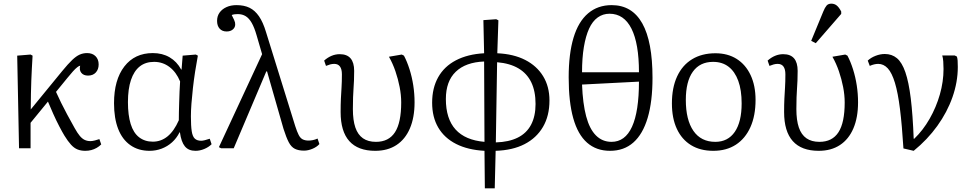

<svg xmlns="http://www.w3.org/2000/svg" viewBox="-20 -810 5310 1049"><path d="M446 14Q422 14 403.5 6.5Q385 -1 368 -19.5Q351 -38 332 -69Q321 -87 304 -119.5Q287 -152 270.5 -189Q254 -226 242 -255L147 -139V0H84L74 -506L147 -512L158 -506Q156 -468 154 -435Q152 -402 151 -368.5Q150 -335 149 -297Q148 -259 148 -212L320 -422Q352 -461 374 -482Q396 -503 415 -511.5Q434 -520 456 -520Q485 -520 502 -503Q519 -486 519 -458Q519 -431 503.5 -414Q488 -397 461 -397Q436 -397 424 -412.5Q412 -428 418 -451Q413 -451 402.5 -443Q392 -435 378.5 -420Q365 -405 348 -384L286 -308Q299 -279 314 -248.5Q329 -218 347 -184.5Q365 -151 388 -110Q403 -83 416 -67.5Q429 -52 443 -45.5Q457 -39 474 -39Q484 -39 498 -42.5Q512 -46 523 -50L533 -21Q522 -10 508 -2Q494 6 478.5 10Q463 14 446 14Z M797 14Q736 14 692 -17Q648 -48 625.5 -106Q603 -164 603 -246Q603 -374 659.5 -447Q716 -520 815 -520Q867 -520 906.5 -497Q946 -474 970 -430H972L978 -506L1050 -512L1061 -506Q1053 -464 1046 -418.5Q1039 -373 1034 -328.5Q1029 -284 1026 -244.5Q1023 -205 1023 -174Q1023 -122 1027.5 -93Q1032 -64 1044.5 -52.5Q1057 -41 1079 -41Q1087 -41 1099 -44Q1111 -47 1126 -52L1136 -22Q1120 -6 1096 4Q1072 14 1048 14Q1010 14 990 -10.5Q970 -35 963 -87H961Q945 -55 920 -32.5Q895 -10 863.5 2Q832 14 797 14ZM815 -36Q860 -36 895.5 -65Q931 -94 957 -153Q957 -173 957.5 -198Q958 -223 959 -252Q960 -281 961 -310Q962 -339 964 -365Q943 -416 906 -444Q869 -472 822 -472Q775 -472 743.5 -447Q712 -422 695.5 -373Q679 -324 679 -252Q679 -181 694 -132.5Q709 -84 740 -60Q771 -36 815 -36Z M1715 -53 1725 -23Q1711 -7 1687 3Q1663 13 1641 13Q1611 13 1591 3Q1571 -7 1557.5 -33Q1544 -59 1529 -106L1439 -420H1435L1257 0H1188L1176 -6L1412 -514L1382 -617Q1370 -659 1355.5 -684.5Q1341 -710 1322.5 -721.5Q1304 -733 1279 -733Q1270 -733 1262 -732Q1254 -731 1246 -728Q1255 -711 1259 -701.5Q1263 -692 1264 -687.5Q1265 -683 1265 -676Q1265 -660 1252 -649Q1239 -638 1218 -638Q1194 -638 1180 -653.5Q1166 -669 1166 -696Q1166 -722 1179.5 -741Q1193 -760 1217 -771Q1241 -782 1272 -782Q1314 -782 1343.5 -767.5Q1373 -753 1395 -721Q1417 -689 1433 -636L1593 -121Q1603 -90 1612 -72.5Q1621 -55 1634 -48.5Q1647 -42 1666 -42Q1677 -42 1689.5 -44.5Q1702 -47 1715 -53Z M2030 14Q1936 14 1888.5 -39Q1841 -92 1841 -198Q1841 -240 1842.5 -270.5Q1844 -301 1846 -332Q1848 -363 1848 -404Q1848 -432 1837.5 -446.5Q1827 -461 1806 -461Q1795 -461 1784 -458Q1773 -455 1761 -450L1751 -479Q1770 -496 1791.5 -505Q1813 -514 1836 -514Q1876 -514 1895.5 -491Q1915 -468 1915 -423Q1915 -393 1914 -370.5Q1913 -348 1911.5 -326Q1910 -304 1909 -278Q1908 -252 1908 -214Q1908 -153 1921.5 -113.5Q1935 -74 1963 -54.5Q1991 -35 2034 -35Q2104 -35 2138 -87.5Q2172 -140 2172 -250Q2172 -291 2163.5 -334.5Q2155 -378 2140.5 -420.5Q2126 -463 2105 -500L2175 -512L2187 -506Q2204 -474 2217.5 -431.5Q2231 -389 2238 -343Q2245 -297 2245 -251Q2245 -168 2219.5 -108.5Q2194 -49 2146 -17.5Q2098 14 2030 14Z M2629 219 2627 14Q2536 9 2472 -23.5Q2408 -56 2374.5 -113Q2341 -170 2341 -249Q2341 -329 2374 -388Q2407 -447 2471 -480.5Q2535 -514 2625 -519L2621 -700L2691 -705L2703 -699L2697 -519Q2786 -515 2849.5 -482.5Q2913 -450 2947.5 -393.5Q2982 -337 2982 -261Q2982 -177 2946.5 -116.5Q2911 -56 2846 -22.5Q2781 11 2688 14L2683 219ZM2627 -35 2625 -474Q2524 -470 2470 -418Q2416 -366 2416 -269Q2416 -161 2469 -102.5Q2522 -44 2627 -35ZM2689 -32Q2760 -34 2808.5 -58Q2857 -82 2881.5 -128.5Q2906 -175 2906 -242Q2906 -312 2882.5 -360.5Q2859 -409 2812.5 -436.5Q2766 -464 2696 -470Z M3313 14Q3238 14 3187.5 -30.5Q3137 -75 3112 -164Q3087 -253 3087 -387Q3087 -516 3113.5 -604Q3140 -692 3193 -737Q3246 -782 3322 -782Q3433 -782 3489 -682.5Q3545 -583 3545 -385Q3545 -255 3518.5 -166Q3492 -77 3440.5 -31.5Q3389 14 3313 14ZM3321 -35Q3358 -35 3386 -55.5Q3414 -76 3433 -117.5Q3452 -159 3461.5 -221Q3471 -283 3471 -364L3160 -348Q3164 -244 3182.5 -174.5Q3201 -105 3236 -70Q3271 -35 3321 -35ZM3160 -415H3471Q3471 -572 3430 -653.5Q3389 -735 3310 -735Q3274 -735 3245.5 -714.5Q3217 -694 3198.5 -653.5Q3180 -613 3170 -553Q3160 -493 3160 -415Z M3877 14Q3806 14 3755.5 -17Q3705 -48 3678 -106Q3651 -164 3651 -245Q3651 -331 3679.5 -392.5Q3708 -454 3761.5 -486.5Q3815 -519 3889 -519Q3956 -519 4005 -488Q4054 -457 4081 -399.5Q4108 -342 4108 -264Q4108 -178 4080 -115.5Q4052 -53 4000.5 -19.5Q3949 14 3877 14ZM3888 -35Q3957 -35 3994.5 -89.5Q4032 -144 4032 -245Q4032 -318 4013.5 -368.5Q3995 -419 3960.5 -445.5Q3926 -472 3876 -472Q3804 -472 3765.5 -418.5Q3727 -365 3727 -264Q3727 -155 3768.5 -95Q3810 -35 3888 -35Z M4453 14Q4359 14 4311.5 -39Q4264 -92 4264 -198Q4264 -240 4265.5 -270.5Q4267 -301 4269 -332Q4271 -363 4271 -404Q4271 -432 4260.5 -446.5Q4250 -461 4229 -461Q4218 -461 4207 -458Q4196 -455 4184 -450L4174 -479Q4193 -496 4214.5 -505Q4236 -514 4259 -514Q4299 -514 4318.5 -491Q4338 -468 4338 -423Q4338 -393 4337 -370.5Q4336 -348 4334.5 -326Q4333 -304 4332 -278Q4331 -252 4331 -214Q4331 -153 4344.5 -113.5Q4358 -74 4386 -54.5Q4414 -35 4457 -35Q4527 -35 4561 -87.5Q4595 -140 4595 -250Q4595 -291 4586.5 -334.5Q4578 -378 4563.5 -420.5Q4549 -463 4528 -500L4598 -512L4610 -506Q4627 -474 4640.5 -431.5Q4654 -389 4661 -343Q4668 -297 4668 -251Q4668 -168 4642.5 -108.5Q4617 -49 4569 -17.5Q4521 14 4453 14ZM4437 -574 4412 -587 4478 -747Q4487 -769 4496 -779.5Q4505 -790 4522 -790Q4539 -790 4551.5 -780Q4564 -770 4576 -747V-734Z M4972 14 4916 1Q4908 -127 4897 -215Q4886 -303 4869.5 -357.5Q4853 -412 4830.5 -436.5Q4808 -461 4778 -461Q4757 -461 4732 -450L4721 -479Q4738 -495 4763.5 -505Q4789 -515 4814 -515Q4853 -515 4880.5 -492Q4908 -469 4926.5 -415.5Q4945 -362 4956 -272.5Q4967 -183 4972 -52H4975Q5023 -98 5059 -161Q5095 -224 5115 -294Q5135 -364 5135 -433Q5135 -455 5133.5 -474.5Q5132 -494 5128 -507H5196L5208 -501Q5211 -492 5212 -479.5Q5213 -467 5213 -444Q5213 -362 5184 -279.5Q5155 -197 5101 -122Q5047 -47 4972 14Z"/></svg>

Font: Literata 18pt Light
Style: Regular
Weight: 300
Designer: Latin by Veronika Burian and Jose Scaglione. Greek by Irene Vlachou. Cyrillic by Vera Evstafieva.
Foundry: TypeTogether
Version: Version 3.103;gftools[0.9.29]